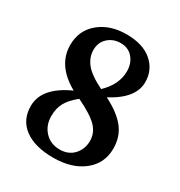

<svg xmlns="http://www.w3.org/2000/svg" viewBox="-159 -766 839 893"><g transform="rotate(30 260.0 -319.0)"><path d="M261 -33Q308 -33 336 -63.5Q364 -94 364 -138Q364 -181 333 -213Q302 -245 223 -283Q184 -252 167 -221.5Q150 -191 150 -149Q150 -99 181 -66Q212 -33 261 -33ZM261 -604Q221 -604 193.5 -579Q166 -554 166 -513Q166 -474 192.5 -440.5Q219 -407 288 -373Q351 -433 351 -504Q351 -547 326.5 -575.5Q302 -604 261 -604ZM330 -353Q405 -315 440.5 -270Q476 -225 476 -161Q476 -82 415 -33.5Q354 15 254 15Q155 15 99.5 -26Q44 -67 44 -142Q44 -241 181 -303Q61 -370 61 -479Q61 -558 118.5 -605.5Q176 -653 264 -653Q352 -653 401 -611Q450 -569 450 -503Q450 -416 330 -353Z"/></g></svg>

Font: TypoPRO Source Serif Pro
Style: Regular
Weight: 600
Designer: Frank Grießhammer
Foundry: Adobe Systems Incorporated
Version: Version 1.017;PS 1.0;hotconv 1.0.79;makeotf.lib2.5.61930